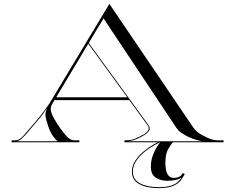

<svg xmlns="http://www.w3.org/2000/svg" viewBox="-20 -735 1200 992"><path d="M919.5 182.5Q905.5 190.5 887.5 194.8Q869.5 199 842.5 199Q809.5 199 784.5 182.8Q759.5 166.5 759.5 126Q759.5 95.5 769.2 68.8Q779 42 790.8 23.5Q802.5 5 808.5 0H807.5L809.5 -1Q809 -0.5 808.5 0H874.5Q867 5 850.8 31.8Q834.5 58.5 834.5 106Q834.5 184 877.5 184Q897 184 907.5 177.5Q918 171 924.5 159L934.5 164Q927.5 178 915.5 195Q903.5 212 876.8 224.5Q850 237 799.5 237Q739 237 700.2 216.5Q661.5 196 661.5 151Q661.5 121 680.2 93Q699 65 729.8 41.2Q760.5 17.5 795.5 0H807.5Q774.5 15 742 38Q709.5 61 688 90Q666.5 119 666.5 151Q666.5 193.5 704.5 212.8Q742.5 232 799.5 232Q840 232 862.8 224.5Q885.5 217 897.8 205.5Q910 194 919.5 182.5ZM40 -10H60Q81 -10 104.8 -38Q128.5 -66 156.5 -98Q184.5 -130 206.5 -159.8Q228.5 -189.5 236.5 -202L545 -715L976 -80Q987 -63.5 996.5 -55.5Q1006 -47.5 1020 -39.5Q1036 -30.5 1059 -20.2Q1082 -10 1106 -10H1135V0H623V-10H635Q659 -10 682 -20.2Q705 -30.5 721 -39.5Q760.5 -62.5 743.5 -86.5L648 -217.5H261.5L250 -198.5Q236 -175.5 247 -148.5Q258 -121.5 276.5 -94Q297 -63.5 312.2 -44.5Q327.5 -25.5 340.5 -17Q344.5 -14.5 350.8 -12.2Q357 -10 368 -10H390V0H40ZM515 -640 438.5 -513 746 -90.5Q759 -72.5 750 -59.2Q741 -46 720.5 -34Q704.5 -25 686.8 -17Q669 -9 645 -5H1026Q1002 -9 979 -17.2Q956 -25.5 940 -34.5Q926 -42.5 914 -50.5Q902 -58.5 891 -75ZM270.5 -232.5H637.5L436 -509ZM223 -176Q215 -164.5 202.8 -147.2Q190.5 -130 162.5 -98Q144 -76.5 126.2 -55Q108.5 -33.5 92.5 -19.2Q76.5 -5 62.5 -5H278Q267 -13 252.5 -33.8Q238 -54.5 227 -89.5Q218 -118 215.2 -133.8Q212.5 -149.5 223 -176Z"/></svg>

Font: Engraving Unshaded CC
Style: Bold
Weight: 700
Designer: indestructible type*
Foundry: Cowboy Collective
Version: Version 1.000